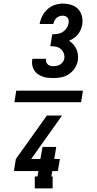

<svg xmlns="http://www.w3.org/2000/svg" viewBox="-20 -875 540 1065"><path d="M277 -442Q261 -442 245.5 -443.5Q230 -445 215.5 -450.5Q201 -456 189 -464.5Q177 -473 169.5 -485.5Q162 -498 159 -513.5Q156 -529 159 -545Q159 -546 159 -547Q159 -548 160 -549H235Q235 -549 235 -548.5Q235 -548 235 -548Q234 -539 236.5 -531Q239 -523 245 -517.5Q251 -512 259.5 -510Q268 -508 277 -508Q286 -508 296 -510Q306 -512 315 -518Q324 -524 329.5 -532.5Q335 -541 337 -551Q339 -567 333 -581Q327 -595 316 -604Q305 -613 290 -616Q275 -619 259 -619L270 -685Q285 -685 299.5 -687Q314 -689 327 -697Q340 -705 349 -718Q358 -731 360 -746Q362 -754 361 -762Q360 -770 355.5 -776Q351 -782 343.5 -785Q336 -788 328 -788Q319 -788 310 -785Q301 -782 293.5 -775.5Q286 -769 282 -760Q278 -751 276 -742H200Q204 -765 214.5 -786Q225 -807 243 -823.5Q261 -840 283.5 -847.5Q306 -855 328 -855Q352 -855 375 -848Q398 -841 413.5 -824.5Q429 -808 434.5 -784.5Q440 -761 436 -737Q433 -723 427 -709Q421 -695 411.5 -683.5Q402 -672 389.5 -663.5Q377 -655 363 -649Q376 -641 386.5 -629Q397 -617 403.5 -603Q410 -589 412 -573Q414 -557 412 -540Q408 -517 395 -497Q382 -477 362.5 -464Q343 -451 321 -446.5Q299 -442 277 -442ZM272 170H173V104H188L193 74H57L68 7L240 -234H324L153 7H204L216 -60H292L281 7H312L301 74H270L265 104H272ZM60 -308 70 -372H440L430 -308Z"/></svg>

Font: Iosevka Curly Slab SmBdObl
Style: Regular
Weight: 600
Italic angle: -9°
Monospace: yes
Designer: Belleve Invis
Foundry: Belleve Invis
Version: Version 11.0.0; ttfautohint (v1.8.3)